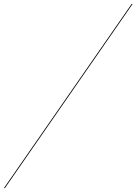

<svg xmlns="http://www.w3.org/2000/svg" viewBox="-50 -800 690 970"><path d="M615 -780 -30 150H-25L620 -780Z"/></svg>

Font: Bodoni* 48pt Fatface
Style: Italic
Weight: 900
Italic angle: -13°
Version: Version 2.3